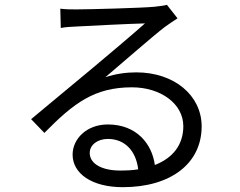

<svg xmlns="http://www.w3.org/2000/svg" viewBox="-20 -739 996 796"><path d="M477 -32C406 -32 352 -58 352 -105C352 -138 384 -163 427 -163C499 -163 544 -112 553 -37C530 -33 504 -32 477 -32ZM672 -719C662 -716 648 -714 620 -711C571 -706 346 -700 297 -700C278 -700 251 -700 230 -703L232 -623C252 -627 274 -628 296 -629C345 -632 532 -641 581 -642C534 -600 417 -501 364 -457C309 -411 187 -310 109 -245L164 -188C285 -311 371 -377 527 -377C646 -377 740 -309 740 -216C740 -139 697 -84 622 -55C610 -143 546 -223 427 -223C339 -223 281 -163 281 -98C281 -20 360 37 489 37C689 37 816 -62 816 -215C816 -343 703 -439 545 -439C503 -439 460 -433 417 -419C489 -480 617 -592 663 -627C678 -638 699 -652 716 -663Z"/></svg>

Font: Kinto Sans
Style: Regular
Weight: 400
Designer: Authors: Ryoko NISHIZUKA  (kana & ideographs); Paul D. Hunt (Latin, Greek & Cyrillic); Wenlong ZHANG  (bopomofo); Sandol
Foundry: Adobe Systems Incorporated, ookami Inc.
Version: Version 0.001